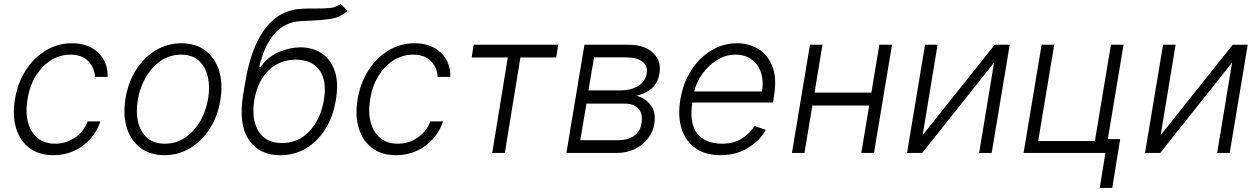

<svg xmlns="http://www.w3.org/2000/svg" viewBox="-20 -771 6346 968"><path d="M249.6 11.4Q175.8 11.4 127.8 -25.2Q79.9 -61.8 60.9 -125.5Q41.9 -189.3 55.4 -270.2Q68.9 -352.6 109.7 -416.4Q150.6 -480.1 210.8 -516.5Q271 -552.9 342.3 -552.9Q424.4 -552.9 474.3 -506.2Q524.1 -459.5 522.7 -383.5H458.8Q456.3 -430.8 424.7 -463.1Q393.1 -495.4 334.9 -495.4Q282 -495.4 236.9 -467.2Q191.8 -438.9 160.7 -388.7Q129.6 -338.4 119 -272.4Q107.6 -206 121.1 -155Q134.6 -104 169.6 -75.3Q204.5 -46.5 258.2 -46.5Q312.9 -46.5 357.6 -76.9Q402.3 -107.2 422.2 -159.1H486.2Q470.2 -109.7 435.9 -71.2Q401.6 -32.7 354 -10.7Q306.5 11.4 249.6 11.4Z M809.3 11.4Q737.6 11.4 688.7 -25Q639.9 -61.4 619.5 -126.1Q599.1 -190.7 612.9 -275.2Q626.4 -357.6 666.7 -420.1Q707 -482.6 766 -517.8Q824.9 -552.9 894.2 -552.9Q966.3 -552.9 1015.1 -516.3Q1063.9 -479.8 1084.3 -415.1Q1104.8 -350.5 1090.9 -265.6Q1077.4 -183.9 1037.1 -121.4Q996.8 -58.9 937.9 -23.8Q878.9 11.4 809.3 11.4ZM810.4 -46.5Q868.3 -46.5 914.1 -77.6Q959.9 -108.7 989.7 -160.7Q1019.5 -212.7 1029.5 -275.2Q1039.4 -335.2 1027.5 -385.1Q1015.6 -435 982.2 -465.2Q948.9 -495.4 893.5 -495.4Q835.9 -495.4 790.1 -464Q744.3 -432.5 714.5 -380.3Q684.7 -328.1 674.4 -265.6Q664.4 -206 676.1 -156.1Q687.9 -106.2 721.4 -76.3Q755 -46.5 810.4 -46.5Z M1697.1 -751.4 1732.6 -716.3Q1695 -682.9 1646.7 -675.8Q1598.4 -668.7 1539.4 -666.5Q1529.8 -666.2 1519.7 -665.7Q1509.6 -665.1 1499.3 -664.8Q1415.8 -660.9 1364.3 -601.4Q1312.9 -541.9 1286.9 -434.7H1295.1Q1332 -486.2 1386.4 -509.1Q1440.7 -532 1494.3 -532.3Q1555.8 -532.3 1601.4 -502.5Q1647 -472.7 1667.4 -413.7Q1687.9 -354.8 1673.3 -267Q1659.1 -180.4 1619.1 -118.1Q1579.2 -55.8 1521 -22Q1462.7 11.7 1393.1 11.7Q1287.6 11.7 1234.6 -66.1Q1181.5 -143.8 1206 -295.8L1217 -359Q1246.4 -535.9 1319.1 -629.8Q1391.7 -723.7 1509.2 -727.3Q1526.6 -728 1542.4 -728Q1558.2 -728 1572.8 -728Q1614 -728 1644.2 -730.8Q1674.4 -733.7 1697.1 -751.4ZM1401.6 -49.7Q1483.3 -49.7 1540 -109.4Q1596.6 -169 1613.3 -268.5Q1628.9 -364.7 1590.7 -417.3Q1552.6 -469.8 1470.2 -470.2Q1390.3 -469.8 1335.2 -417.3Q1280.2 -364.7 1262.4 -268.5Q1246.1 -169.7 1283.2 -109.7Q1320.3 -49.7 1401.6 -49.7Z M1977.3 11.4Q1903.4 11.4 1855.5 -25.2Q1807.5 -61.8 1788.5 -125.5Q1769.5 -189.3 1783 -270.2Q1796.5 -352.6 1837.4 -416.4Q1878.2 -480.1 1938.4 -516.5Q1998.6 -552.9 2070 -552.9Q2152 -552.9 2201.9 -506.2Q2251.8 -459.5 2250.4 -383.5H2186.4Q2183.9 -430.8 2152.3 -463.1Q2120.7 -495.4 2062.5 -495.4Q2009.6 -495.4 1964.5 -467.2Q1919.4 -438.9 1888.3 -388.7Q1857.2 -338.4 1846.6 -272.4Q1835.2 -206 1848.7 -155Q1862.2 -104 1897.2 -75.3Q1932.2 -46.5 1985.8 -46.5Q2040.5 -46.5 2085.2 -76.9Q2130 -107.2 2149.9 -159.1H2213.8Q2197.8 -109.7 2163.5 -71.2Q2129.3 -32.7 2081.7 -10.7Q2034.1 11.4 1977.3 11.4Z M2358 -481.2 2368.3 -545.5H2794.4L2784.1 -481.2H2603.7L2525.2 0H2461.6L2540.1 -481.2Z M2835.6 0 2926.5 -545.5H3146Q3229 -545.5 3272.2 -505Q3315.3 -464.5 3305 -401.6Q3296.2 -349.4 3263.3 -323.3Q3230.5 -297.2 3188.2 -288Q3210.9 -283.4 3234.7 -266.9Q3258.5 -250.4 3272.4 -220.3Q3286.2 -190.3 3278.8 -145.2Q3272 -105.1 3246.3 -72.1Q3220.5 -39.1 3180.2 -19.5Q3139.9 0 3088.8 0ZM2905.5 -64.3H3099.8Q3147.4 -64.6 3177.9 -87.2Q3208.5 -109.7 3214.1 -148.1Q3222.3 -195 3199.8 -221.6Q3177.2 -248.2 3131 -248.6H2936.8ZM2946.7 -315.3H3106.2Q3161.9 -315.3 3198.3 -338.2Q3234.7 -361.2 3240.4 -400.9Q3247.5 -438.2 3219.1 -460Q3190.7 -481.9 3135.7 -481.9H2975.1Z M3611.9 11.4Q3535.5 11.4 3485.6 -24.3Q3435.7 -60 3416 -123.4Q3396.3 -186.8 3410.2 -269.5Q3424 -352.3 3464.8 -416.2Q3505.7 -480.1 3565.5 -516.5Q3625.4 -552.9 3696 -552.9Q3755.3 -552.9 3803.3 -524Q3851.2 -495 3874.3 -435.7Q3897.4 -376.4 3882.1 -285.2L3877.1 -253.9H3470.5Q3454.5 -151.3 3494.3 -98.9Q3534.1 -46.5 3620.7 -46.5Q3679.3 -46.5 3720.9 -73Q3762.4 -99.4 3784.1 -136L3840.6 -116.5Q3813.6 -65 3753.9 -26.8Q3694.2 11.4 3611.9 11.4ZM3480.1 -309.7H3821.7Q3830.6 -362.2 3816.8 -404.3Q3802.9 -446.4 3769.7 -470.9Q3736.5 -495.4 3687.5 -495.4Q3639.2 -495.4 3596.1 -469.1Q3552.9 -442.8 3522.2 -400.6Q3491.5 -358.3 3480.1 -309.7Z M4126.8 -545.5 4086.6 -304H4373.2L4413.4 -545.5H4477.3L4386.4 0H4322.4L4362.2 -239H4075.6L4035.9 0H3972.7L4063.6 -545.5Z M4631.7 -89.8 4995 -545.5H5070.7L4979.8 0H4916.5L4991.8 -455.6L4629.6 0H4552.9L4643.8 -545.5H4707Z M5644.5 -545.5 5553.6 0H5140.6L5231.5 -545.5H5295.1L5214.1 -59.7H5500L5581 -545.5ZM5627.5 -69.6 5587.7 176.5H5524.5L5564.3 -69.6Z M5831.7 -89.8 6195 -545.5H6270.6L6179.7 0H6116.5L6191.8 -455.6L5829.5 0H5752.8L5843.8 -545.5H5907Z"/></svg>

Font: Inter UI Light
Style: Italic
Weight: 300
Italic angle: 9.39999°
Designer: Rasmus Andersson
Foundry: rsms
Version: 3.2;8d6f07862